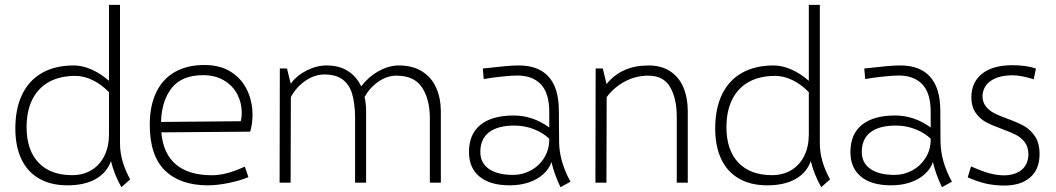

<svg xmlns="http://www.w3.org/2000/svg" viewBox="-20 -761 4398 800"><path d="M485.8 19Q455.1 -35.6 442.4 -89.8Q424.8 -41 378.4 -14.9Q332 11.2 261.2 11.2Q192.4 11.2 143.6 -16.6Q94.7 -44.4 69.3 -97.7Q43.9 -150.9 43.9 -225.6Q43.9 -308.6 72.5 -367.7Q101.1 -426.8 155.8 -457.5Q210.4 -488.3 287.6 -488.3Q322.8 -488.3 360.8 -471.7Q398.9 -455.1 434.1 -424.3V-740.7H480V-161.1Q480.5 -89.4 522.5 -13.7ZM434.1 -201.7V-377Q402.3 -409.7 366 -427.2Q329.6 -444.8 293.9 -444.8Q230 -444.8 184.3 -419.7Q138.7 -394.5 114.7 -346.4Q90.8 -298.3 90.8 -231Q90.8 -135.7 140.4 -83.5Q189.9 -31.2 280.8 -31.2Q326.2 -31.2 361.1 -52.2Q396 -73.2 415 -111.8Q434.1 -150.4 434.1 -201.7Z M1032.2 -282.7Q1032.2 -246.1 1022.5 -212.4L652.3 -209.5Q659.7 -121.1 712.9 -75.9Q766.1 -30.8 863.3 -30.8Q893.1 -30.8 926.5 -39.6Q960 -48.3 1000 -66.9L1015.1 -22.9Q980 -8.3 932.4 1.5Q884.8 11.2 846.2 11.2Q731 11.2 667.5 -50.5Q604 -112.3 604 -240.7Q604 -320.8 631.1 -376.7Q658.2 -432.6 709.2 -461.4Q760.3 -490.2 831.5 -490.2Q898.4 -490.2 943.6 -460.7Q988.8 -431.2 1010.5 -383.8Q1032.2 -336.4 1032.2 -282.7ZM987.3 -292Q987.3 -332 969 -367.7Q950.7 -403.3 914.1 -425.5Q877.4 -447.8 826.2 -447.8Q738.3 -447.8 696 -395Q653.8 -342.3 650.9 -252.9L983.4 -255.9Q987.3 -274.4 987.3 -292Z M1816.9 -297.9V0H1771V-275.4Q1769.5 -350.6 1737.3 -398.2Q1705.1 -445.8 1631.3 -445.8Q1593.8 -445.8 1557.9 -421.6Q1522 -397.5 1499 -356.9Q1505.4 -330.1 1505.4 -297.9V0H1459.5V-275.4Q1458.5 -334 1446.5 -372.1Q1434.6 -410.2 1406.7 -430.4Q1378.9 -450.7 1331.1 -450.7Q1292 -450.7 1253.9 -425.3Q1215.8 -399.9 1191.9 -356.9L1190.9 0H1145L1146 -475.6H1175.8L1191.4 -412.1Q1216.8 -446.8 1258.1 -467.5Q1299.3 -488.3 1341.3 -488.3Q1393.1 -488.3 1429.2 -465.3Q1465.3 -442.4 1484.9 -401.4Q1514.6 -440.4 1557.4 -464.4Q1600.1 -488.3 1641.6 -488.3Q1698.7 -488.3 1738 -463.9Q1777.3 -439.5 1796.9 -396.5Q1816.4 -353.5 1816.9 -297.9Z M2315.4 19Q2289.1 -35.6 2277.8 -85.9Q2268.6 -58.1 2244.4 -35.9Q2220.2 -13.7 2184.1 -1.2Q2147.9 11.2 2103.5 11.2Q2022.5 11.2 1978.3 -24.9Q1934.1 -61 1934.1 -127.4Q1934.1 -202.6 1982.4 -241.2Q2030.8 -279.8 2120.6 -279.8Q2199.2 -279.8 2268.6 -230V-294.9Q2268.6 -373 2233.6 -409.7Q2198.7 -446.3 2135.7 -446.3Q2113.3 -446.3 2072 -442.1Q2030.8 -438 1995.6 -431.6L1991.7 -475.6Q2051.3 -482.4 2085.2 -485.4Q2119.1 -488.3 2142.1 -488.3Q2223.6 -488.3 2265.9 -441.4Q2308.1 -394.5 2308.6 -301.8L2309.6 -170.9Q2310.1 -89.4 2356.9 -3.9ZM2268.6 -180.2V-183.1Q2241.7 -208.5 2203.6 -223.1Q2165.5 -237.8 2123 -237.8Q2054.7 -237.8 2018.1 -210.2Q1981.4 -182.6 1981.4 -127.9Q1981.4 -82 2017.3 -57.1Q2053.2 -32.2 2118.7 -32.2Q2156.7 -32.2 2191.4 -50.8Q2226.1 -69.3 2247.3 -103.3Q2268.6 -137.2 2268.6 -180.2Z M2845.7 -297.9V0H2799.8V-275.4Q2799.8 -350.6 2772.2 -398.2Q2744.6 -445.8 2681.6 -445.8Q2628.9 -445.8 2583.7 -421.6Q2538.6 -397.5 2507.8 -356.4L2506.8 0H2460.9L2461.9 -475.6H2491.7L2507.3 -410.6Q2569.8 -488.3 2682.1 -488.3Q2735.8 -488.3 2772.7 -463.9Q2809.6 -439.5 2827.6 -396.5Q2845.7 -353.5 2845.7 -297.9Z M3401.9 19Q3371.1 -35.6 3358.4 -89.8Q3340.8 -41 3294.4 -14.9Q3248 11.2 3177.2 11.2Q3108.4 11.2 3059.6 -16.6Q3010.7 -44.4 2985.4 -97.7Q2960 -150.9 2960 -225.6Q2960 -308.6 2988.5 -367.7Q3017.1 -426.8 3071.8 -457.5Q3126.5 -488.3 3203.6 -488.3Q3238.8 -488.3 3276.9 -471.7Q3314.9 -455.1 3350.1 -424.3V-740.7H3396V-161.1Q3396.5 -89.4 3438.5 -13.7ZM3350.1 -201.7V-377Q3318.4 -409.7 3282 -427.2Q3245.6 -444.8 3210 -444.8Q3146 -444.8 3100.3 -419.7Q3054.7 -394.5 3030.8 -346.4Q3006.8 -298.3 3006.8 -231Q3006.8 -135.7 3056.4 -83.5Q3106 -31.2 3196.8 -31.2Q3242.2 -31.2 3277.1 -52.2Q3312 -73.2 3331.1 -111.8Q3350.1 -150.4 3350.1 -201.7Z M3904.8 19Q3878.4 -35.6 3867.2 -85.9Q3857.9 -58.1 3833.7 -35.9Q3809.6 -13.7 3773.4 -1.2Q3737.3 11.2 3692.9 11.2Q3611.8 11.2 3567.6 -24.9Q3523.4 -61 3523.4 -127.4Q3523.4 -202.6 3571.8 -241.2Q3620.1 -279.8 3710 -279.8Q3788.6 -279.8 3857.9 -230V-294.9Q3857.9 -373 3823 -409.7Q3788.1 -446.3 3725.1 -446.3Q3702.6 -446.3 3661.4 -442.1Q3620.1 -438 3585 -431.6L3581.1 -475.6Q3640.6 -482.4 3674.6 -485.4Q3708.5 -488.3 3731.4 -488.3Q3813 -488.3 3855.2 -441.4Q3897.5 -394.5 3897.9 -301.8L3898.9 -170.9Q3899.4 -89.4 3946.3 -3.9ZM3857.9 -180.2V-183.1Q3831.1 -208.5 3793 -223.1Q3754.9 -237.8 3712.4 -237.8Q3644 -237.8 3607.4 -210.2Q3570.8 -182.6 3570.8 -127.9Q3570.8 -82 3606.7 -57.1Q3642.6 -32.2 3708 -32.2Q3746.1 -32.2 3780.8 -50.8Q3815.4 -69.3 3836.7 -103.3Q3857.9 -137.2 3857.9 -180.2Z M4012.2 -22 4025.9 -67.9Q4070.3 -47.9 4101.3 -39.3Q4132.3 -30.8 4163.1 -30.3Q4211.4 -31.2 4238 -54.4Q4264.6 -77.6 4265.1 -118.7Q4264.6 -148.9 4249.8 -168.5Q4234.9 -188 4213.4 -199Q4191.9 -210 4154.8 -223.6Q4113.3 -238.8 4088.1 -252.2Q4063 -265.6 4045.2 -291Q4027.3 -316.4 4027.3 -357.4Q4028.3 -419.9 4073 -454.6Q4117.7 -489.3 4198.7 -489.3Q4254.9 -489.3 4296.4 -475.6L4287.1 -430.7Q4234.4 -447.3 4198.7 -447.3Q4141.6 -446.8 4108.9 -424.6Q4076.2 -402.3 4073.7 -362.3Q4073.7 -335.4 4087.6 -317.9Q4101.6 -300.3 4121.8 -289.8Q4142.1 -279.3 4176.8 -266.6Q4220.2 -251 4246.8 -236.1Q4273.4 -221.2 4292.5 -192.9Q4311.5 -164.6 4311.5 -118.7Q4311.5 -56.2 4272.7 -22Q4233.9 12.2 4163.1 12.2Q4123 11.7 4089.1 4.2Q4055.2 -3.4 4012.2 -22Z"/></svg>

Font: Selawik Light
Style: Regular
Weight: 300
Designer: Aaron Bell
Foundry: Microsoft Corporation
Version: Version 1.01